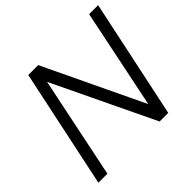

<svg xmlns="http://www.w3.org/2000/svg" viewBox="-169 -885 1069 1069"><g transform="rotate(-45 366.0 -350.0)"><path d="M34 0 182 -700H260L540 -113L661 -700H732L584 0H516L229 -599L105 0Z"/></g></svg>

Font: Red Hat Text VF
Style: Italic
Weight: 400
Italic angle: -12°
Designer: Pentagram, MCKL
Foundry: Pentagram, MCKL
Version: Version 1.023